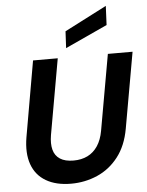

<svg xmlns="http://www.w3.org/2000/svg" viewBox="-63 -1022 832 1084"><g transform="rotate(-5 353.0 -479.5)"><path d="M296 12Q211 12 154 -21.5Q97 -55 74.5 -118.5Q52 -182 67 -271L142 -700H282L206 -271Q198 -223 207 -188.5Q216 -154 244.5 -135.5Q273 -117 321 -117Q366 -117 400.5 -134Q435 -151 458 -185.5Q481 -220 490 -271L566 -700H706L630 -271Q613 -175 564 -112Q515 -49 445 -18.5Q375 12 296 12ZM334 -753 339 -848 578 -971 573 -863Z"/></g></svg>

Font: DM Sans 18pt ExtraBold
Style: Italic
Weight: 800
Italic angle: -10°
Designer: Colophon Foundry, Jonny Pinhorn
Foundry: Colophon Foundry
Version: Version 4.004;gftools[0.9.30]